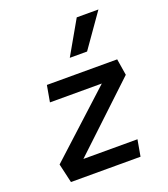

<svg xmlns="http://www.w3.org/2000/svg" viewBox="-144 -897 874 999"><g transform="rotate(-20 293.0 -397.5)"><path d="M535.2 -426.8 138.7 -53.7 51.8 -106 465.3 -484.4ZM477.5 -90.8 461.4 0H76.2L51.8 -106L82 -90.8ZM535.2 -426.8H115.2L131.3 -517.6H520.5ZM291.5 -609.4 397.5 -794.9H517.6L387.2 -609.4Z"/></g></svg>

Font: Cascadia Code PL
Style: Italic
Weight: 400
Italic angle: -10°
Monospace: yes
Designer: Aaron Bell
Foundry: Saja Typeworks
Version: Version 2404.023